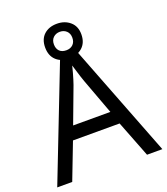

<svg xmlns="http://www.w3.org/2000/svg" viewBox="-157 -986 952 1095"><g transform="rotate(-20 319.5 -439.0)"><path d="M545 0 459 -221H176L91 0H0L279 -717H360L638 0ZM352 -517Q349 -525 342 -546Q335 -567 328.5 -589.5Q322 -612 318 -624Q313 -604 307.5 -583.5Q302 -563 296.5 -546Q291 -529 287 -517L206 -301H432ZM317 -667Q268 -667 238 -695Q208 -723 208 -773Q208 -823 238 -850.5Q268 -878 317 -878Q364 -878 396 -850.5Q428 -823 428 -774Q428 -723 396.5 -695Q365 -667 317 -667ZM317 -717Q342 -717 357.5 -732Q373 -747 373 -773Q373 -799 357 -814Q341 -829 317 -829Q293 -829 277 -814Q261 -799 261 -773Q261 -747 275.5 -732Q290 -717 317 -717Z"/></g></svg>

Font: Noto Sans Thaana
Style: Regular
Weight: 400
Designer: Monotype Design Team
Foundry: Monotype Imaging Inc.
Version: Version 2.001